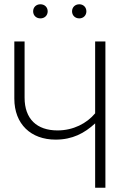

<svg xmlns="http://www.w3.org/2000/svg" viewBox="-20 -878 628 898"><path d="M169 -792C189 -792 203 -806 203 -825C203 -844 189 -858 169 -858C149 -858 135 -844 135 -825C135 -806 149 -792 169 -792ZM351 -792C370 -792 384 -806 384 -825C384 -844 370 -858 351 -858C331 -858 317 -844 317 -825C317 -806 331 -792 351 -792ZM425 -684V-348C386 -301 323 -268 249 -268C153 -268 95 -321 95 -421V-684H47V-417C47 -297 125 -225 240 -225C319 -225 375 -255 425 -301V0H473V-684Z"/></svg>

Font: Fira Sans ExtraLight
Style: Regular
Weight: 200
Designer: bBox Type GmbH & Carrois Corporate GbR & Edenspiekermann AG
Foundry: bBox Type GmbH & Carrois Corporate GbR & Edenspiekermann AG
Version: Version 4.300;PS 004.300;hotconv 1.0.88;makeotf.lib2.5.64775